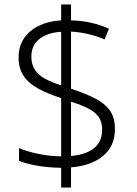

<svg xmlns="http://www.w3.org/2000/svg" viewBox="-20 -779 611 857"><path d="M253 -30Q194 -31 145.5 -39.5Q97 -48 65 -61V-118Q99 -103 149.5 -92.5Q200 -82 253 -81V-341Q195 -360 152.5 -382.5Q110 -405 86.5 -438.5Q63 -472 63 -522Q63 -573 87.5 -608.5Q112 -644 154.5 -664.5Q197 -685 253 -688V-759H297V-688Q344 -687 386 -677.5Q428 -668 466 -651L447 -603Q410 -619 371.5 -627.5Q333 -636 297 -638V-383Q358 -363 402 -341Q446 -319 469.5 -287Q493 -255 493 -203Q493 -126 439.5 -82.5Q386 -39 297 -32V58H253ZM297 -83Q362 -88 399 -117Q436 -146 436 -201Q436 -234 421 -256Q406 -278 375.5 -294Q345 -310 297 -325ZM253 -637Q213 -635 183 -621.5Q153 -608 136.5 -584.5Q120 -561 120 -527Q120 -491 136 -467Q152 -443 182 -427Q212 -411 253 -398Z"/></svg>

Font: Noto Sans Symbols Light
Style: Regular
Weight: 300
Version: Version 2.002